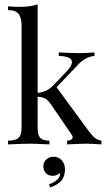

<svg xmlns="http://www.w3.org/2000/svg" viewBox="-20 -652 484 867"><path d="M437.9 -16.9V0Q389.5 -3.2 372.6 -3.2Q350.8 -3.2 283.1 0V-16.9Q294.4 -16.9 301.2 -21.4Q308.1 -25.8 308.1 -32.3Q308.1 -38.7 303.2 -44.4L210.5 -179.8Q196.8 -200 184.3 -206.9Q171.8 -213.7 150 -215.3V-75Q150 -41.9 161.7 -29.4Q173.4 -16.9 203.2 -16.9V0Q135.5 -3.2 113.7 -3.2Q90.3 -3.2 16.1 0V-16.9Q50 -16.9 63.7 -29.4Q77.4 -41.9 77.4 -75V-535.5Q77.4 -572.6 63.7 -589.5Q50 -606.5 16.1 -606.5V-623.4Q41.9 -621 66.1 -621Q116.9 -621 150 -632.3V-232.3Q173.4 -235.5 189.1 -243.1Q204.8 -250.8 219.4 -265.3L279 -327.4Q304.8 -354 304.8 -371.8Q304.8 -385.5 288.3 -392.3Q271.8 -399.2 245.2 -399.2V-415.3Q301.6 -412.1 336.3 -412.1Q374.2 -412.1 406.5 -415.3V-399.2Q366.9 -396 333.9 -361.3L235.5 -258.1L381.5 -58.9Q396.8 -38.7 408.9 -29Q421 -19.4 437.9 -16.9ZM273.4 112.1Q273.4 142.7 258.9 161.7Q244.4 180.6 207.3 194.4L201.6 179.8Q222.6 173.4 237.5 160.1Q252.4 146.8 251.6 129Q237.1 141.9 217.7 141.9Q199.2 141.9 187.5 130.2Q175.8 118.5 175.8 98.4Q175.8 80.6 189.1 68.1Q202.4 55.6 221 55.6Q244.4 55.6 258.9 71.8Q273.4 87.9 273.4 112.1Z"/></svg>

Font: Playfair Display
Style: Regular
Weight: 400
Designer: Claus Eggers Sørensen
Foundry: Claus Eggers Sørensen
Version: Version 1.005; ttfautohint (v1.2) -l 10 -r 42 -G 200 -x 21 -